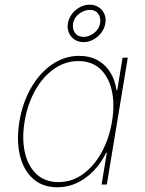

<svg xmlns="http://www.w3.org/2000/svg" viewBox="-20 -794 622 826"><path d="M227.5 11.7Q163.1 11.7 121.8 -25.4Q80.6 -62.5 65.4 -126.7Q50.3 -190.9 63.5 -271.5Q76.7 -351.6 113.3 -415.5Q149.9 -479.5 203.6 -516.6Q257.3 -553.7 321.3 -553.7Q364.7 -553.7 398.2 -535.9Q431.6 -518.1 453.1 -484.9Q474.6 -451.7 481.4 -406.2H484.4L507.3 -545.9H529.8L439.5 0H417L439.5 -136.7H436.5Q414.6 -91.8 382.1 -58.3Q349.6 -24.9 310.3 -6.6Q271 11.7 227.5 11.7ZM231.4 -10.7Q289.6 -10.7 337.2 -45.2Q384.8 -79.6 417.2 -138.7Q449.7 -197.8 461.9 -271.5Q474.1 -345.2 460.9 -404.1Q447.8 -462.9 411.4 -497.1Q375 -531.2 317.4 -531.2Q259.8 -531.2 211.7 -497.1Q163.6 -462.9 130.9 -404.1Q98.1 -345.2 85.9 -271.5Q73.7 -197.8 86.9 -138.7Q100.1 -79.6 136.7 -45.2Q173.3 -10.7 231.4 -10.7ZM339.4 -612.8Q317.4 -612.8 300.8 -623.8Q284.2 -634.8 276.4 -653.1Q268.6 -671.4 272 -693.4Q275.9 -715.8 289.6 -733.9Q303.2 -752 323.5 -762.9Q343.8 -773.9 365.7 -773.9Q388.2 -773.9 404.5 -762.9Q420.9 -752 429 -733.9Q437 -715.8 433.1 -693.4Q429.7 -671.4 415.8 -653.1Q401.9 -634.8 381.8 -623.8Q361.8 -612.8 339.4 -612.8ZM339.4 -635.3Q363.3 -635.3 385 -652.3Q406.7 -669.4 410.6 -693.8Q414.6 -717.8 402.6 -734.6Q390.6 -751.5 366.2 -751.5Q342.3 -751.5 320.3 -734.6Q298.3 -717.8 294.4 -693.8Q290.5 -669.4 302.7 -652.3Q314.9 -635.3 339.4 -635.3Z"/></svg>

Font: Inter Thin
Style: Italic
Weight: 250
Italic angle: -9.3988°
Designer: Rasmus Andersson
Foundry: rsms
Version: Version 4.001;git-66647c0bb